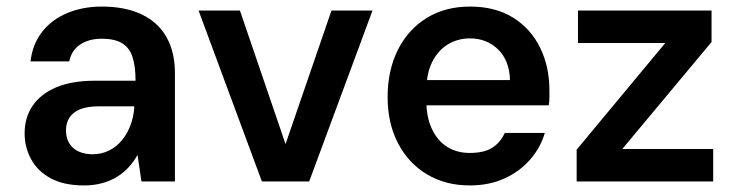

<svg xmlns="http://www.w3.org/2000/svg" viewBox="-20 -553 2239 585"><path d="M236 12Q175 12 135 -9.5Q95 -31 75 -67.5Q55 -104 55 -147Q55 -195 79.5 -231Q104 -267 151.5 -287Q199 -307 268 -307H393Q393 -350 384 -378.5Q375 -407 352.5 -421Q330 -435 290 -435Q251 -435 224.5 -417.5Q198 -400 191 -366H73Q79 -418 108 -455.5Q137 -493 184.5 -513Q232 -533 290 -533Q362 -533 412 -509Q462 -485 487.5 -439.5Q513 -394 513 -330V0H411L399 -81Q388 -61 372.5 -44Q357 -27 337 -14.5Q317 -2 291.5 5Q266 12 236 12ZM262 -83Q289 -83 311.5 -94Q334 -105 350.5 -124.5Q367 -144 377 -170Q387 -196 389 -224V-229H281Q246 -229 224 -220Q202 -211 191.5 -194.5Q181 -178 181 -156Q181 -133 191 -116.5Q201 -100 219.5 -91.5Q238 -83 262 -83Z M778 0 585 -521H711L850 -114L990 -521H1115L922 0Z M1411 12Q1338 12 1281.5 -21.5Q1225 -55 1193 -116Q1161 -177 1161 -257Q1161 -339 1192.5 -401.5Q1224 -464 1280.5 -498.5Q1337 -533 1412 -533Q1489 -533 1543 -499.5Q1597 -466 1625.5 -408Q1654 -350 1654 -278Q1654 -268 1654 -256.5Q1654 -245 1652 -232H1248V-309H1534Q1532 -369 1497.5 -402.5Q1463 -436 1412 -436Q1375 -436 1345 -418Q1315 -400 1297 -364.5Q1279 -329 1279 -275V-246Q1279 -196 1296 -160Q1313 -124 1342.5 -105.5Q1372 -87 1411 -87Q1455 -87 1480 -103Q1505 -119 1518 -148H1640Q1627 -103 1595 -66.5Q1563 -30 1516.5 -9Q1470 12 1411 12Z M1737 0V-97L2007 -422H1741V-521H2148V-425L1876 -99H2153V0Z"/></svg>

Font: DM Sans 10pt SemiBold
Style: Regular
Weight: 600
Version: Version 4.004;gftools[0.9.30]